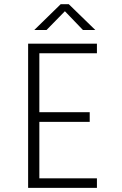

<svg xmlns="http://www.w3.org/2000/svg" viewBox="-20 -912 590 932"><path d="M116.5 0V-700H450.5V-653.5H171V-367.5H415.5V-320.5H171V-46.5H450.5V0ZM146.5 -766.5 274.5 -891.5H314L442.5 -766.5H382.5L295 -857.5L206 -766.5Z"/></svg>

Font: Trispace SemiCondensed ExtraLight
Style: Regular
Weight: 200
Width: 4
Designer: Tyler Finck
Foundry: Etcetera Type Company
Version: Version 1.210; ttfautohint (v1.8.3)